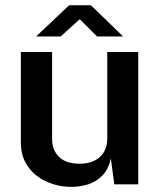

<svg xmlns="http://www.w3.org/2000/svg" viewBox="-20 -720 628 750"><path d="M259 10Q221 10 185.8 -1.2Q150.5 -12.5 122.5 -34.2Q94.5 -56 78 -88Q61.5 -120 61.5 -162.5V-517H183.5V-176.5Q183.5 -134.5 210.2 -107.5Q237 -80.5 291 -80.5Q340 -80.5 369.5 -106.2Q399 -132 399 -180.5V-517H520V0H426.5L413 -101Q403.5 -58.5 379.8 -34.2Q356 -10 324.2 0Q292.5 10 259 10ZM121 -577.5 250 -699.5H335L461 -577.5H359L291.5 -645L217 -577.5Z"/></svg>

Font: Public Sans Thin SemiBold
Style: Regular
Weight: 600
Version: Version 2.001